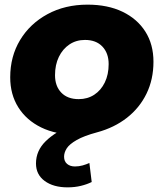

<svg xmlns="http://www.w3.org/2000/svg" viewBox="-20 -571 705 827"><path d="M271 236Q210 236 172.5 208.5Q135 181 135 133Q135 78 177 37Q219 -4 289 -32L353 6Q341 7 329.5 8Q318 9 307 9Q221 9 157.5 -22Q94 -53 59 -108.5Q24 -164 24 -238Q24 -328 66.5 -398.5Q109 -469 184.5 -510Q260 -551 357 -551Q444 -551 507.5 -520.5Q571 -490 606 -435Q641 -380 641 -305Q641 -229 611 -167.5Q581 -106 526.5 -63.5Q472 -21 398 -1Q342 14 310.5 32Q279 50 267.5 68Q256 86 256 104Q256 124 269 135Q282 146 303 146Q320 146 336 141.5Q352 137 365 131L375 213Q355 223 328.5 229.5Q302 236 271 236ZM319 -144Q357 -144 386 -163Q415 -182 431.5 -216Q448 -250 448 -295Q448 -342 421 -370.5Q394 -399 346 -399Q308 -399 279 -379.5Q250 -360 233.5 -326Q217 -292 217 -247Q217 -200 244 -172Q271 -144 319 -144Z"/></svg>

Font: Montserrat Thin ExtraBold
Style: Italic
Weight: 800
Italic angle: -11.3°
Version: Version 9.000